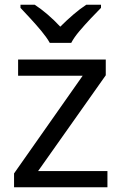

<svg xmlns="http://www.w3.org/2000/svg" viewBox="-20 -786 510 806"><path d="M431 0H39V-58L327 -468H56V-536H424V-470L140 -68H431ZM189 -606Q176 -629 154 -655.5Q132 -682 108 -708Q84 -734 66 -753V-766H126Q152 -749 180 -725Q208 -701 233 -674Q260 -701 288 -725Q316 -749 342 -766H404V-753Q385 -734 360.5 -708Q336 -682 313.5 -655.5Q291 -629 279 -606Z"/></svg>

Font: Noto Sans Test
Style: Regular
Weight: 400
Version: Version 1.002; ttfautohint (v1.8.4.7-5d5b)